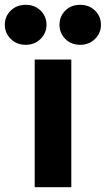

<svg xmlns="http://www.w3.org/2000/svg" viewBox="-69 -777 439 797"><path d="M264 -591Q226 -591 202 -615.5Q178 -640 178 -674Q178 -709 202 -733Q226 -757 264 -757Q301 -757 325.5 -733Q350 -709 350 -674Q350 -640 325.5 -615.5Q301 -591 264 -591ZM38 -591Q0 -591 -24.5 -615.5Q-49 -640 -49 -674Q-49 -709 -24.5 -733Q0 -757 38 -757Q75 -757 99.5 -733Q124 -709 124 -674Q124 -640 99.5 -615.5Q75 -591 38 -591ZM75 0V-530H227V0Z"/></svg>

Font: Be Vietnam Pro
Style: Bold
Weight: 700
Designer: Lam Bao, Tony Le, Vietanh Nguyen
Foundry: Yellow Type Foundry
Version: Version 1.002; ttfautohint (v1.8.3)